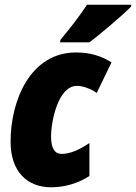

<svg xmlns="http://www.w3.org/2000/svg" viewBox="-20 -786 578 816"><path d="M237 -617 235 -606H360C397 -633 507 -726 537 -758L538 -766H350C316 -715 276 -663 237 -617ZM198 10C261 10 319 -11 360 -38V-178C315 -148 277 -132 242 -132C213 -132 197 -155 197 -205C197 -271 227 -421 307 -421C334 -421 367 -408 391 -391L454 -521C409 -549 362 -563 303 -563C109 -563 25 -359 25 -184C25 -59 93 10 198 10Z"/></svg>

Font: Noto Sans Condensed Black
Style: Italic
Weight: 900
Width: 3
Italic angle: -12°
Designer: Monotype Design Team
Foundry: Monotype Imaging Inc.
Version: Version 2.013